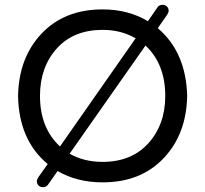

<svg xmlns="http://www.w3.org/2000/svg" viewBox="-20 -747 851 797"><path d="M406 -708Q512 -708 594 -659L634 -717Q641 -727 655 -727Q666 -727 673 -720Q680 -713 680 -703Q680 -695 674 -686L635 -630Q752 -531 757 -349Q754 -190 659 -90Q564 10 406 10Q300 10 219 -37L179 20Q172 30 158 30Q147 30 140 23Q133 16 133 6Q133 -2 139 -11L178 -66Q58 -166 55 -349Q58 -508 153 -608Q248 -708 406 -708ZM146 -349Q146 -216 229 -139L543 -588Q483 -623 406 -623Q285 -623 215.5 -545.5Q146 -468 146 -349ZM406 -75Q526 -75 596 -152.5Q666 -230 666 -349Q666 -481 584 -558L269 -109Q328 -75 406 -75Z"/></svg>

Font: Varela Round
Style: Regular
Weight: 400
Designer: Joe Prince
Foundry: Joe Prince
Version: Version 1.000